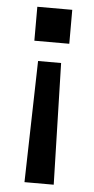

<svg xmlns="http://www.w3.org/2000/svg" viewBox="-52 -598 379 772"><g transform="rotate(5 137.5 -212.5)"><path d="M67 -429V-566H208V-429ZM77 141 89 -349H182L195 141Z"/></g></svg>

Font: HostGroteskMedium
Style: Regular
Weight: 500
Designer: Doukan Karapınar based on Poppins by Indian Type Foundry, Jonny Pinhorn
Foundry: Element Type
Version: Version 1.001; ttfautohint (v1.8.4.7-5d5b)